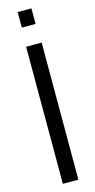

<svg xmlns="http://www.w3.org/2000/svg" viewBox="-133 -896 460 931"><g transform="rotate(-15 97.5 -430.5)"><path d="M59 0V-688H137V0ZM63 -783V-861H132V-783Z"/></g></svg>

Font: Saira ExtraCondensed Medium
Style: Regular
Weight: 500
Width: 2
Designer: Hector Gatti with collaboration of the Omnibus-Type team
Foundry: Omnibus-Type
Version: Version 1.101